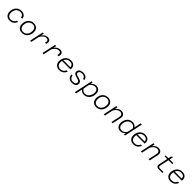

<svg xmlns="http://www.w3.org/2000/svg" viewBox="983 -3845 7135 7135"><g transform="rotate(45 4550.5 -277.0)"><path d="M289 12Q220 12 168 -18Q116 -48 88 -102Q60 -156 60 -227Q60 -296 80 -355.5Q100 -415 139 -460.5Q178 -506 234 -532Q290 -558 363 -558Q427 -558 476 -535Q525 -512 553 -469Q581 -426 580 -367H516Q510 -430 471 -466Q432 -502 359 -502Q300 -502 256 -479.5Q212 -457 183 -418.5Q154 -380 140 -331.5Q126 -283 126 -231Q126 -143 173 -93.5Q220 -44 293 -44Q371 -44 418.5 -77Q466 -110 493 -178H558Q535 -115 498.5 -72.5Q462 -30 410.5 -9Q359 12 289 12Z M939 12Q869 12 817 -16.5Q765 -45 736.5 -97.5Q708 -150 708 -223Q708 -323 746 -398.5Q784 -474 852.5 -516Q921 -558 1012 -558Q1082 -558 1134 -529.5Q1186 -501 1214 -449Q1242 -397 1242 -324Q1242 -224 1204 -148.5Q1166 -73 1098 -30.5Q1030 12 939 12ZM942 -44Q1013 -44 1065 -78.5Q1117 -113 1146 -175.5Q1175 -238 1175 -319Q1175 -405 1129.5 -453.5Q1084 -502 1009 -502Q938 -502 885.5 -467.5Q833 -433 804 -371Q775 -309 775 -227Q775 -175 795.5 -133.5Q816 -92 854 -68Q892 -44 942 -44Z M1809 -337 1820 -389Q1831 -442 1807 -471.5Q1783 -501 1728 -501Q1655 -501 1588.5 -443.5Q1522 -386 1474 -277L1478 -360Q1511 -425 1551.5 -469Q1592 -513 1640 -535.5Q1688 -558 1741 -558Q1794 -558 1830 -538Q1866 -518 1881 -480Q1896 -442 1884 -389L1873 -337ZM1365 0 1481 -546H1539L1515 -404L1429 0Z M2459 -337 2470 -389Q2481 -442 2457 -471.5Q2433 -501 2378 -501Q2305 -501 2238.5 -443.5Q2172 -386 2124 -277L2128 -360Q2161 -425 2201.5 -469Q2242 -513 2290 -535.5Q2338 -558 2391 -558Q2444 -558 2480 -538Q2516 -518 2531 -480Q2546 -442 2534 -389L2523 -337ZM2015 0 2131 -546H2189L2165 -404L2079 0Z M2892 12Q2823 12 2771 -17.5Q2719 -47 2689.5 -99Q2660 -151 2660 -215Q2660 -288 2681 -350.5Q2702 -413 2741.5 -459.5Q2781 -506 2837.5 -532Q2894 -558 2966 -558Q3040 -558 3093 -527.5Q3146 -497 3170 -440.5Q3194 -384 3179 -306H2723L2734 -360L3119 -358Q3121 -425 3080 -463.5Q3039 -502 2963 -502Q2883 -502 2830.5 -463.5Q2778 -425 2752.5 -360.5Q2727 -296 2727 -219Q2727 -168 2748.5 -128Q2770 -88 2808.5 -66Q2847 -44 2896 -44Q2976 -44 3027.5 -80.5Q3079 -117 3103 -179H3167Q3146 -120 3108 -77Q3070 -34 3016.5 -11Q2963 12 2892 12Z M3566 12Q3517 12 3475.5 -2.5Q3434 -17 3403.5 -44.5Q3373 -72 3356 -110Q3339 -148 3338 -195H3402Q3406 -126 3449.5 -84Q3493 -42 3568 -42Q3638 -42 3676 -71Q3714 -100 3714 -142Q3714 -178 3690.5 -199Q3667 -220 3630 -233Q3593 -246 3551.5 -257.5Q3510 -269 3473 -284.5Q3436 -300 3412.5 -326.5Q3389 -353 3389 -398Q3389 -445 3414.5 -481.5Q3440 -518 3487.5 -538Q3535 -558 3599 -558Q3661 -558 3711 -539Q3761 -520 3791 -482Q3821 -444 3823 -386H3759Q3751 -450 3706.5 -477Q3662 -504 3596 -504Q3529 -504 3492 -474Q3455 -444 3455 -403Q3455 -370 3478.5 -351.5Q3502 -333 3539.5 -321Q3577 -309 3618.5 -298.5Q3660 -288 3697 -271Q3734 -254 3757.5 -225Q3781 -196 3781 -147Q3781 -97 3755.5 -61.5Q3730 -26 3682 -7Q3634 12 3566 12Z M4289 -558Q4355 -558 4402 -531.5Q4449 -505 4473 -455.5Q4497 -406 4497 -335Q4497 -263 4475.5 -200Q4454 -137 4414 -89.5Q4374 -42 4318 -15Q4262 12 4192 12Q4135 12 4087 -14.5Q4039 -41 4014 -87L3957 178H3893L4047 -546H4106L4090 -456Q4129 -503 4181 -530.5Q4233 -558 4289 -558ZM4193 -44Q4264 -44 4318 -84Q4372 -124 4402 -189.5Q4432 -255 4432 -332Q4432 -381 4415.5 -419.5Q4399 -458 4365.5 -480Q4332 -502 4280 -502Q4225 -502 4167.5 -468Q4110 -434 4075 -375L4029 -159Q4047 -104 4091 -74Q4135 -44 4193 -44Z M4839 12Q4769 12 4717 -16.5Q4665 -45 4636.5 -97.5Q4608 -150 4608 -223Q4608 -323 4646 -398.5Q4684 -474 4752.5 -516Q4821 -558 4912 -558Q4982 -558 5034 -529.5Q5086 -501 5114 -449Q5142 -397 5142 -324Q5142 -224 5104 -148.5Q5066 -73 4998 -30.5Q4930 12 4839 12ZM4842 -44Q4913 -44 4965 -78.5Q5017 -113 5046 -175.5Q5075 -238 5075 -319Q5075 -405 5029.5 -453.5Q4984 -502 4909 -502Q4838 -502 4785.5 -467.5Q4733 -433 4704 -371Q4675 -309 4675 -227Q4675 -175 4695.5 -133.5Q4716 -92 4754 -68Q4792 -44 4842 -44Z M5640 0 5714 -348Q5729 -417 5697.5 -459Q5666 -501 5601 -501Q5526 -501 5458 -445Q5390 -389 5347 -278L5354 -377Q5399 -463 5467 -510.5Q5535 -558 5614 -558Q5675 -558 5716.5 -532Q5758 -506 5775.5 -459Q5793 -412 5779 -349L5704 0ZM5233 0 5350 -546H5409L5384 -404L5298 0Z M6197 -558Q6254 -558 6306.5 -532.5Q6359 -507 6384 -461L6443 -732H6507L6351 0H6292L6308 -90Q6270 -44 6223.5 -16Q6177 12 6116 12Q6056 12 6007 -14.5Q5958 -41 5929.5 -90.5Q5901 -140 5901 -210Q5901 -283 5921.5 -346.5Q5942 -410 5981 -457Q6020 -504 6075 -531Q6130 -558 6197 -558ZM6124 -44Q6190 -44 6236.5 -78Q6283 -112 6323 -167L6370 -391Q6349 -440 6302 -471Q6255 -502 6198 -502Q6127 -502 6075 -463Q6023 -424 5995 -359Q5967 -294 5967 -214Q5967 -163 5986.5 -124.5Q6006 -86 6041.5 -65Q6077 -44 6124 -44Z M6793 12Q6724 12 6672 -17.5Q6620 -47 6590.5 -99Q6561 -151 6561 -215Q6561 -288 6582 -350.5Q6603 -413 6642.5 -459.5Q6682 -506 6738.5 -532Q6795 -558 6867 -558Q6941 -558 6994 -527.5Q7047 -497 7071 -440.5Q7095 -384 7080 -306H6624L6635 -360L7020 -358Q7022 -425 6981 -463.5Q6940 -502 6864 -502Q6784 -502 6731.5 -463.5Q6679 -425 6653.5 -360.5Q6628 -296 6628 -219Q6628 -168 6649.5 -128Q6671 -88 6709.5 -66Q6748 -44 6797 -44Q6877 -44 6928.5 -80.5Q6980 -117 7004 -179H7068Q7047 -120 7009 -77Q6971 -34 6917.5 -11Q6864 12 6793 12Z M7591 0 7665 -348Q7680 -417 7648.5 -459Q7617 -501 7552 -501Q7477 -501 7409 -445Q7341 -389 7298 -278L7305 -377Q7350 -463 7418 -510.5Q7486 -558 7565 -558Q7626 -558 7667.5 -532Q7709 -506 7726.5 -459Q7744 -412 7730 -349L7655 0ZM7184 0 7301 -546H7360L7335 -404L7249 0Z M8121 0Q8073 0 8043 -17Q8013 -34 8003 -67Q7993 -100 8003 -147L8111 -657L8186 -702L8067 -147Q8062 -123 8064 -101Q8066 -79 8082 -66Q8098 -53 8136 -53H8325L8313 0ZM7934 -493 7945 -546H8350L8339 -493Z M8743 12Q8674 12 8622 -17.5Q8570 -47 8540.5 -99Q8511 -151 8511 -215Q8511 -288 8532 -350.5Q8553 -413 8592.5 -459.5Q8632 -506 8688.5 -532Q8745 -558 8817 -558Q8891 -558 8944 -527.5Q8997 -497 9021 -440.5Q9045 -384 9030 -306H8574L8585 -360L8970 -358Q8972 -425 8931 -463.5Q8890 -502 8814 -502Q8734 -502 8681.5 -463.5Q8629 -425 8603.5 -360.5Q8578 -296 8578 -219Q8578 -168 8599.5 -128Q8621 -88 8659.5 -66Q8698 -44 8747 -44Q8827 -44 8878.5 -80.5Q8930 -117 8954 -179H9018Q8997 -120 8959 -77Q8921 -34 8867.5 -11Q8814 12 8743 12Z"/></g></svg>

Font: Azeret Mono Thin ExtraLight
Style: Italic
Weight: 250
Italic angle: -12°
Version: Version 1.002